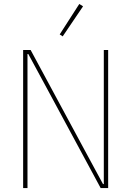

<svg xmlns="http://www.w3.org/2000/svg" viewBox="-20 -951 663 971"><path d="M215 -508 123 -678H119V0H97V-698H135L409 -190L501 -20H505V-698H527V0H489ZM297 -767 282 -777 381 -931 400 -919Z"/></svg>

Font: IBM Plex Sans Condensed Thin
Style: Regular
Weight: 100
Width: 3
Designer: Mike Abbink, Paul van der Laan, Pieter van Rosmalen
Foundry: Bold Monday
Version: Version 1.3